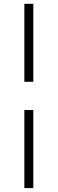

<svg xmlns="http://www.w3.org/2000/svg" viewBox="-20 -797 298 993"><path d="M106 -777.3H152.3V-374H106ZM106 -228H152.3V175.8H106Z"/></svg>

Font: Ovo
Style: Regular
Weight: 400
Designer: Nicole Fally
Foundry: Sorkin Type Co.
Version: Version 1.001